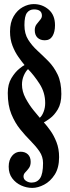

<svg xmlns="http://www.w3.org/2000/svg" viewBox="-20 -730 342 939"><path d="M138 189Q110 189 83.5 177Q57 165 39.8 142Q22.5 119 22.5 85Q22.5 52.5 39 32.2Q55.5 12 80.5 12Q103 12 116.5 25Q130 38 130 61.5Q130 80.5 121.2 92.2Q112.5 104 103.8 112.8Q95 121.5 95 133Q95 147 107.8 155Q120.5 163 134 163Q161.5 163 176 141.8Q190.5 120.5 190.5 67.5Q190.5 36 173 10.5Q155.5 -15 129.8 -40.8Q104 -66.5 78.5 -98Q53 -129.5 35.5 -172.2Q18 -215 18 -275Q18 -318.5 36 -348Q54 -377.5 74 -393.5Q94 -409.5 100 -412Q86.5 -428 69.8 -451.8Q53 -475.5 41 -506.5Q29 -537.5 29 -575.5Q29 -620.5 46.8 -650.5Q64.5 -680.5 91.2 -695.2Q118 -710 145 -710Q187 -710 218 -683.2Q249 -656.5 249 -606.5Q249 -574 236.8 -553.5Q224.5 -533 199 -533Q176.5 -533 163.2 -546Q150 -559 150 -582.5Q150 -599.5 158.8 -611.2Q167.5 -623 176.2 -632.8Q185 -642.5 185 -653.5Q185 -684 146 -684Q124.5 -684 112 -667.5Q99.5 -651 99.5 -607Q99.5 -565 117.8 -536Q136 -507 162.8 -482.5Q189.5 -458 216.5 -430.8Q243.5 -403.5 261.8 -365.5Q280 -327.5 280 -270.5Q280 -224 262.8 -195.2Q245.5 -166.5 225 -151.5Q204.5 -136.5 194.5 -131.5Q208.5 -116 226 -91.8Q243.5 -67.5 256.2 -35Q269 -2.5 269 38.5Q269 90.5 247.8 123.8Q226.5 157 196 173Q165.5 189 138 189ZM174.5 -154Q185.5 -163 193.2 -183Q201 -203 201 -226Q201 -277.5 173.5 -320Q146 -362.5 117 -392Q105 -380.5 96.2 -360Q87.5 -339.5 87.5 -316.5Q87.5 -282.5 105.2 -249.5Q123 -216.5 143.8 -191Q164.5 -165.5 174.5 -154Z"/></svg>

Font: Imbue 50pt ExtraBold
Style: Regular
Weight: 800
Designer: Tyler Finck
Foundry: Etcetera Type Company
Version: Version 1.102; ttfautohint (v1.8.3)